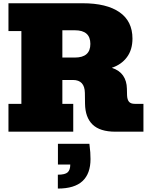

<svg xmlns="http://www.w3.org/2000/svg" viewBox="-20 -797 895 1162"><path d="M31.2 0V-168.5H109.4V-608.9H31.2V-777.3H480Q625.5 -777.3 703.6 -722.9Q781.7 -668.5 781.7 -563.5Q781.7 -495.6 748 -450.7Q714.4 -405.8 656.7 -386.7Q702.6 -371.6 724.9 -339.4Q747.1 -307.1 748 -260.7L749 -220.2Q750 -194.3 760.5 -181.4Q771 -168.5 796.4 -168.5H848.1V0H678.2Q585 0 540.3 -43.2Q495.6 -86.4 494.6 -169.9L493.7 -234.9Q492.2 -313 421.4 -313H357.4V-168.5H423.3V0ZM433.1 -613.8H357.4V-448.7H433.1Q526.9 -448.7 526.9 -531.2Q526.9 -613.8 433.1 -613.8ZM330.1 344.2V260.3Q374 260.3 389.6 245.8Q405.3 231.4 405.3 198.7H330.6V73.2H521Q524.9 104.5 526.4 124.8Q527.8 145 527.8 165.5Q527.8 253.9 479.2 299.1Q430.7 344.2 330.1 344.2Z"/></svg>

Font: Bevan
Style: Regular
Weight: 400
Designer: Vernon Adams
Foundry: Vernon Adams
Version: Version 2.100; ttfautohint (v1.8.3)